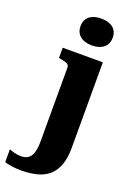

<svg xmlns="http://www.w3.org/2000/svg" viewBox="-259 -811 756 1110"><g transform="rotate(20 119.0 -256.0)"><path d="M74 39V-415Q74 -426 67.5 -432Q61 -438 49 -441.5Q37 -445 20 -448L9 -450V-513H256V13Q256 75 240.5 118Q225 161 195.5 187Q166 213 123 224.5Q80 236 25 236Q-9 236 -37 231.5Q-65 227 -77 222V143Q-62 149 -44 154Q-26 159 -4 159Q21 159 38.5 148Q56 137 65 110.5Q74 84 74 39ZM162 -583Q116 -583 89.5 -605Q63 -627 63 -666Q63 -705 89.5 -726.5Q116 -748 162 -748Q208 -748 234.5 -726.5Q261 -705 261 -666Q261 -627 234.5 -605Q208 -583 162 -583Z"/></g></svg>

Font: Roboto Serif 36pt
Style: Bold
Weight: 700
Version: Version 1.008